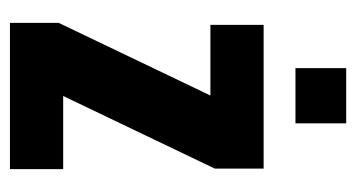

<svg xmlns="http://www.w3.org/2000/svg" viewBox="-185 -531 716 386"><g transform="rotate(90 173.0 -338.0)"><path d="M26 0V-98L172 -403H30V-510H319V-412L173 -107H320V0ZM117 -574V-676H228V-574Z"/></g></svg>

Font: Saira ExtraCondensed ExtraBold
Style: Regular
Weight: 800
Width: 2
Designer: Hector Gatti with collaboration of the Omnibus-Type team
Foundry: Omnibus-Type
Version: Version 1.101